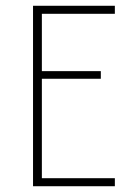

<svg xmlns="http://www.w3.org/2000/svg" viewBox="-20 -645 464 665"><path d="M94.4 0V-625H377.8V-597.2H125V-398.6H329.2V-372.2H125V-27.8H377.8V0Z"/></svg>

Font: Afacad Flux Thin
Style: Regular
Weight: 250
Designer: Kristian Moeller
Foundry: Dicotype
Version: Version 1.100